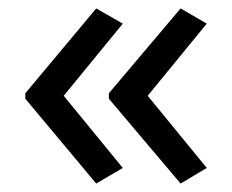

<svg xmlns="http://www.w3.org/2000/svg" viewBox="-20 -557 549 455"><path d="M40 -336 208 -537 271 -501 131 -330 271 -159 208 -122 40 -323ZM238 -336 408 -537 470 -501 330 -330 470 -159 408 -122 238 -323Z"/></svg>

Font: Noto Sans Malayalam UI
Style: Regular
Weight: 400
Designer: Jelle Bosma - Monotype Design Team
Foundry: Monotype Imaging Inc.
Version: Version 2.104